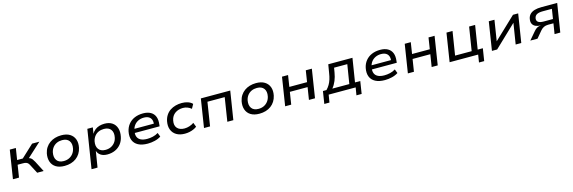

<svg xmlns="http://www.w3.org/2000/svg" viewBox="53 -1784 9673 3243"><g transform="rotate(-15 4890.0 -163.0)"><path d="M65 0 143 -497H249L217 -295H316L533 -497H660L394 -253L383 -280Q418 -277 438 -267Q458 -257 473 -238Q488 -219 506 -186L602 0H489L409 -153Q397 -177 384 -190Q371 -203 350.5 -209.5Q330 -216 295 -216H205L171 0Z M969 9Q877 9 818.5 -27Q760 -63 737.5 -127.5Q715 -192 731 -274Q743 -330 771 -373Q799 -416 840 -445.5Q881 -475 932.5 -490.5Q984 -506 1043 -506Q1135 -506 1193 -470Q1251 -434 1274 -371Q1297 -308 1280 -224Q1268 -169 1240.5 -125.5Q1213 -82 1172.5 -52Q1132 -22 1080.5 -6.5Q1029 9 969 9ZM975 -74Q1027 -74 1068.5 -93.5Q1110 -113 1139 -149.5Q1168 -186 1179 -237Q1196 -320 1158.5 -371.5Q1121 -423 1036 -423Q985 -423 943 -404Q901 -385 872.5 -349Q844 -313 833 -262Q817 -178 854 -126Q891 -74 975 -74Z M1391 180 1499 -497H1595L1578 -389Q1600 -430 1634.5 -456Q1669 -482 1711 -494Q1753 -506 1799 -506Q1882 -506 1935 -469.5Q1988 -433 2008 -369Q2028 -305 2011 -222Q1996 -149 1955 -97.5Q1914 -46 1853 -18.5Q1792 9 1716 9Q1646 9 1601 -21Q1556 -51 1542 -99H1541L1496 180ZM1705 -74Q1758 -74 1799.5 -93.5Q1841 -113 1870 -149.5Q1899 -186 1909 -237Q1926 -320 1888.5 -371.5Q1851 -423 1767 -423Q1716 -423 1674 -404.5Q1632 -386 1603.5 -350Q1575 -314 1563 -262Q1547 -178 1584.5 -126Q1622 -74 1705 -74Z M2423 9Q2322 9 2257.5 -25Q2193 -59 2168 -122.5Q2143 -186 2160 -273Q2175 -345 2217.5 -397.5Q2260 -450 2325 -478Q2390 -506 2474 -506Q2552 -506 2605 -476.5Q2658 -447 2680.5 -390.5Q2703 -334 2692 -250L2689 -222H2232L2242 -291H2629L2604 -269Q2613 -324 2599 -360Q2585 -396 2552 -414.5Q2519 -433 2468 -433Q2416 -433 2372 -412.5Q2328 -392 2299 -354Q2270 -316 2260 -262L2258 -251Q2248 -192 2265 -152Q2282 -112 2324.5 -91.5Q2367 -71 2434 -71Q2483 -71 2533.5 -82.5Q2584 -94 2628 -122L2655 -52Q2609 -21 2546.5 -6Q2484 9 2423 9Z M3071 9Q2984 9 2925 -26.5Q2866 -62 2841.5 -125.5Q2817 -189 2833 -273Q2845 -332 2874.5 -376.5Q2904 -421 2947 -449.5Q2990 -478 3042.5 -492Q3095 -506 3151 -506Q3210 -506 3258.5 -489Q3307 -472 3335 -441L3293 -366Q3265 -391 3227 -405.5Q3189 -420 3149 -420Q3110 -420 3075 -410Q3040 -400 3011.5 -380Q2983 -360 2963.5 -330Q2944 -300 2936 -258Q2919 -173 2961.5 -125.5Q3004 -78 3088 -78Q3131 -78 3174.5 -92Q3218 -106 3254 -131L3283 -56Q3257 -36 3223.5 -21.5Q3190 -7 3151.5 1Q3113 9 3071 9Z M3406 0 3484 -497H3998L3919 0H3814L3879 -414H3577L3512 0Z M4375 9Q4283 9 4224.5 -27Q4166 -63 4143.5 -127.5Q4121 -192 4137 -274Q4149 -330 4177 -373Q4205 -416 4246 -445.5Q4287 -475 4338.5 -490.5Q4390 -506 4449 -506Q4541 -506 4599 -470Q4657 -434 4680 -371Q4703 -308 4686 -224Q4674 -169 4646.5 -125.5Q4619 -82 4578.5 -52Q4538 -22 4486.5 -6.5Q4435 9 4375 9ZM4381 -74Q4433 -74 4474.5 -93.5Q4516 -113 4545 -149.5Q4574 -186 4585 -237Q4602 -320 4564.5 -371.5Q4527 -423 4442 -423Q4391 -423 4349 -404Q4307 -385 4278.5 -349Q4250 -313 4239 -262Q4223 -178 4260 -126Q4297 -74 4381 -74Z M4825 0 4903 -497H5009L4978 -298H5288L5319 -497H5425L5347 0H5241L5275 -215H4965L4931 0Z M5474 133 5508 -84H5570Q5603 -118 5626 -157Q5649 -196 5664 -244Q5679 -292 5688 -353L5712 -497H6135L6069 -84H6161L6127 133H6036L6058 0H5586L5564 133ZM5672 -82H5969L6023 -416H5792L5778 -334Q5766 -261 5740 -197Q5714 -133 5672 -82Z M6570 9Q6469 9 6404.5 -25Q6340 -59 6315 -122.5Q6290 -186 6307 -273Q6322 -345 6364.5 -397.5Q6407 -450 6472 -478Q6537 -506 6621 -506Q6699 -506 6752 -476.5Q6805 -447 6827.5 -390.5Q6850 -334 6839 -250L6836 -222H6379L6389 -291H6776L6751 -269Q6760 -324 6746 -360Q6732 -396 6699 -414.5Q6666 -433 6615 -433Q6563 -433 6519 -412.5Q6475 -392 6446 -354Q6417 -316 6407 -262L6405 -251Q6395 -192 6412 -152Q6429 -112 6471.5 -91.5Q6514 -71 6581 -71Q6630 -71 6680.5 -82.5Q6731 -94 6775 -122L6802 -52Q6756 -21 6693.5 -6Q6631 9 6570 9Z M6971 0 7049 -497H7155L7124 -298H7434L7465 -497H7571L7493 0H7387L7421 -215H7111L7077 0Z M8179 133 8200 0H7701L7779 -497H7885L7819 -84H8109L8175 -497H8280L8214 -83H8304L8270 133Z M8441 0 8519 -497H8618L8560 -130H8555L8942 -497H9033L8954 0H8856L8915 -369H8919L8532 0Z M9112 0 9228 -136Q9253 -167 9283 -183.5Q9313 -200 9347 -200H9353L9347 -201Q9298 -203 9260.5 -219.5Q9223 -236 9205.5 -271Q9188 -306 9199 -361Q9208 -406 9238 -436.5Q9268 -467 9318 -482Q9368 -497 9438 -497H9715L9636 0H9536L9565 -181H9472Q9428 -181 9395.5 -165Q9363 -149 9336 -117L9238 0ZM9414 -253H9576L9603 -424H9443Q9378 -424 9341.5 -405.5Q9305 -387 9296 -343Q9288 -299 9317 -276Q9346 -253 9414 -253Z"/></g></svg>

Font: Nunito Sans 7pt SemiExpanded Medium
Style: Italic
Weight: 500
Width: 6
Italic angle: -9°
Designer: Vernon Adams
Foundry: Vernon Adams
Version: Version 3.101;gftools[0.9.27]